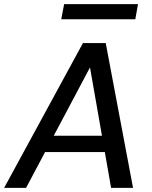

<svg xmlns="http://www.w3.org/2000/svg" viewBox="-37 -908 736 928"><path d="M-17 0 364 -700H474L606 0H500L398 -582L89 0ZM122 -173 163 -252H508L521 -173ZM259 -815 273 -888H630L617 -815Z"/></svg>

Font: DM Sans 12pt Medium
Style: Italic
Weight: 500
Italic angle: -10°
Version: Version 4.004;gftools[0.9.30]